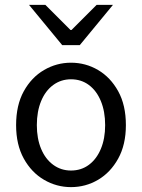

<svg xmlns="http://www.w3.org/2000/svg" viewBox="-20 -755 582 787"><path d="M271 12Q212 12 160.5 -18Q109 -48 77.5 -105Q46 -162 46 -242Q46 -324 77.5 -381Q109 -438 160.5 -468Q212 -498 271 -498Q331 -498 382 -468Q433 -438 464.5 -381Q496 -324 496 -242Q496 -162 464.5 -105Q433 -48 382 -18Q331 12 271 12ZM271 -56Q313 -56 344.5 -79.5Q376 -103 393.5 -145Q411 -187 411 -242Q411 -298 393.5 -340.5Q376 -383 344.5 -406.5Q313 -430 271 -430Q230 -430 198 -406.5Q166 -383 148.5 -340.5Q131 -298 131 -242Q131 -187 148.5 -145Q166 -103 198 -79.5Q230 -56 271 -56ZM235 -570 99 -735H166L269 -632H273L376 -735H443L307 -570Z"/></svg>

Font: Mada
Style: Regular
Weight: 400
Designer: Khaled Hosny
Version: Version 1.5